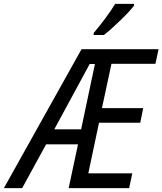

<svg xmlns="http://www.w3.org/2000/svg" viewBox="-83 -967 835 987"><path d="M-63 0 336 -714H732L716 -639H490L441 -411H653L638 -336H426L371 -76H597L581 0H270L318 -225H154L31 0ZM196 -302H334L405 -638H378ZM398 -787H451Q485 -813 535 -861.5Q585 -910 606 -938V-947H509Q489 -914 459 -873.5Q429 -833 399 -798Z"/></svg>

Font: Noto Sans UI SemiCondensed
Style: Italic
Weight: 400
Width: 4
Italic angle: -12°
Designer: Monotype Design Team
Foundry: Monotype Imaging Inc.
Version: Version 1.901